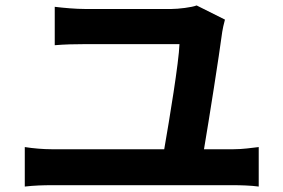

<svg xmlns="http://www.w3.org/2000/svg" viewBox="-20 -721 1040 705"><path d="M729 -173C748 -285 784 -513 796 -604C797 -612 802 -635 806 -649L702 -701C685 -694 635 -688 609 -688H293C259 -688 213 -692 181 -696V-555C217 -558 254 -559 294 -559H639C637 -494 602 -282 583 -173H170C139 -173 103 -176 71 -181V-36C105 -40 140 -41 170 -41H837C860 -41 902 -40 930 -36V-181C904 -178 872 -173 837 -173Z"/></svg>

Font: Noto Sans CJK JP Bold
Style: Regular
Weight: 700
Designer: Ryoko NISHIZUKA (kana & ideographs); Paul D. Hunt (Latin, Greek & Cyrillic); Wenlong ZHANG (bopomofo); Sandoll Communica
Foundry: Adobe Systems Incorporated
Version: Version 1.004;PS 1.004;hotconv 1.0.82;makeotf.lib2.5.63406